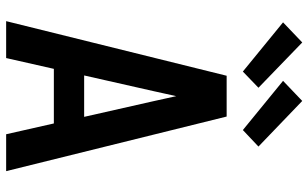

<svg xmlns="http://www.w3.org/2000/svg" viewBox="-214 -814 1027 640"><g transform="rotate(90 300.0 -493.5)"><path d="M50 0 232 -735H368L550 0H427L391 -159H209L173 0ZM231 -260H369L317 -490Q313 -509 308.5 -528.5Q304 -548 300 -567Q296 -548 291.5 -528.5Q287 -509 283 -490ZM413 -789 249 -923 316 -987 468 -841ZM218 -789 54 -923 121 -987 272 -841Z"/></g></svg>

Font: Iosevka Fixed Extended
Style: Bold
Weight: 700
Width: 7
Monospace: yes
Designer: Belleve Invis
Foundry: Belleve Invis
Version: Version 24.1.1; ttfautohint (v1.8.4)